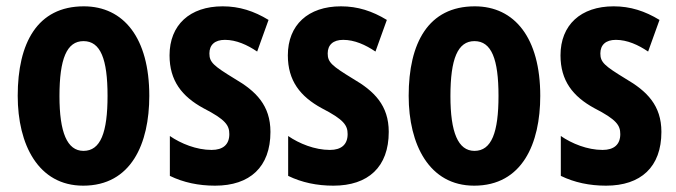

<svg xmlns="http://www.w3.org/2000/svg" viewBox="-20 -577 2138 607"><path d="M452 -274C452 -457 371 -557 245 -557C98 -557 36 -441 36 -274C36 -120 101 10 243 10C395 10 452 -123 452 -274ZM168 -273C168 -391 191 -447 244 -447C298 -447 320 -390 320 -274C320 -158 298 -100 244 -100C192 -100 168 -159 168 -273Z M835 -160C835 -244 789 -289 722 -328C655 -369 642 -380 642 -408C642 -435 659 -451 691 -451C727 -451 762 -435 793 -414L829 -514C783 -542 737 -557 684 -557C580 -557 516 -498 516 -402C516 -322 555 -272 623 -235C693 -199 705 -181 705 -153C705 -120 685 -103 649 -103C601 -103 552 -123 517 -147V-21C560 0 608 10 660 10C770 10 835 -49 835 -160Z M1209 -160C1209 -244 1163 -289 1096 -328C1029 -369 1016 -380 1016 -408C1016 -435 1033 -451 1065 -451C1101 -451 1136 -435 1167 -414L1203 -514C1157 -542 1111 -557 1058 -557C954 -557 890 -498 890 -402C890 -322 929 -272 997 -235C1067 -199 1079 -181 1079 -153C1079 -120 1059 -103 1023 -103C975 -103 926 -123 891 -147V-21C934 0 982 10 1034 10C1144 10 1209 -49 1209 -160Z M1688 -274C1688 -457 1607 -557 1481 -557C1334 -557 1272 -441 1272 -274C1272 -120 1337 10 1479 10C1631 10 1688 -123 1688 -274ZM1404 -273C1404 -391 1427 -447 1480 -447C1534 -447 1556 -390 1556 -274C1556 -158 1534 -100 1480 -100C1428 -100 1404 -159 1404 -273Z M2071 -160C2071 -244 2025 -289 1958 -328C1891 -369 1878 -380 1878 -408C1878 -435 1895 -451 1927 -451C1963 -451 1998 -435 2029 -414L2065 -514C2019 -542 1973 -557 1920 -557C1816 -557 1752 -498 1752 -402C1752 -322 1791 -272 1859 -235C1929 -199 1941 -181 1941 -153C1941 -120 1921 -103 1885 -103C1837 -103 1788 -123 1753 -147V-21C1796 0 1844 10 1896 10C2006 10 2071 -49 2071 -160Z"/></svg>

Font: Noto Sans Lao Looped ExtraCondensed
Style: Bold
Weight: 700
Width: 2
Designer: Mark Frömberg, Ben Mitchell
Foundry: The Fontpad Ltd
Version: Version 1.002